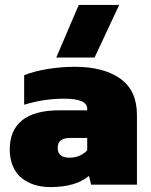

<svg xmlns="http://www.w3.org/2000/svg" viewBox="-20 -758 619 788"><path d="M210.9 -522 303.2 -737.8H469.2L368.2 -522ZM187 9.8Q151.9 9.8 122.3 0.7Q92.8 -8.3 69.6 -26.6Q46.4 -44.9 33.2 -75.2Q20 -105.5 20 -145Q20 -223.1 70.8 -264.2Q121.6 -305.2 223.1 -305.2H337.9V-312Q337.9 -353 243.2 -353Q159.2 -353 79.1 -328.1V-449.2Q116.2 -464.8 173.3 -474.4Q230.5 -483.9 286.1 -483.9Q405.8 -483.9 473.9 -435.1Q542 -386.2 542 -287.1V0H354L345.2 -36.1Q290.5 9.8 187 9.8ZM265.1 -110.8Q309.1 -110.8 337.9 -141.1V-191.9H270Q242.7 -191.9 229.7 -182.1Q216.8 -172.4 216.8 -150.9Q216.8 -110.8 265.1 -110.8Z"/></svg>

Font: Kanit ExtraBold
Style: Regular
Weight: 800
Designer: Katatrad Team
Foundry: CadsonDemak
Version: Version 1.000;PS 001.000;hotconv 1.0.88;makeotf.lib2.5.64775